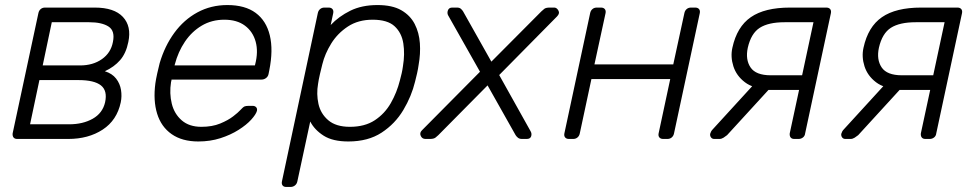

<svg xmlns="http://www.w3.org/2000/svg" viewBox="-20 -550 3858 760"><path d="M48 0Q38 0 33.5 -6Q29 -12 30 -22L132 -498Q134 -508 141 -514Q148 -520 158 -520H355Q432 -520 466.5 -483Q501 -446 488 -384Q479 -339 455.5 -312Q432 -285 395 -268Q424 -259 439.5 -239Q455 -219 459 -194Q463 -169 458 -145Q443 -74 386.5 -37Q330 0 250 0ZM99 -58H254Q308 -58 347 -80Q386 -102 396 -145Q406 -191 379.5 -212Q353 -233 291 -233H136ZM149 -291H297Q348 -291 383.5 -316Q419 -341 427 -384Q436 -428 409.5 -445Q383 -462 333 -462H185Z M765 10Q701 10 659.5 -19Q618 -48 602 -100Q586 -152 595 -220Q597 -235 602.5 -260Q608 -285 612 -300Q632 -368 670 -420Q708 -472 761.5 -501Q815 -530 880 -530Q950 -530 992 -499Q1034 -468 1048 -410Q1062 -352 1046 -272L1043 -257Q1041 -247 1033 -241Q1025 -235 1015 -235H659Q659 -235 658.5 -231Q658 -227 657 -225Q650 -180 660 -139.5Q670 -99 699.5 -73.5Q729 -48 777 -48Q820 -48 851.5 -61Q883 -74 903 -89.5Q923 -105 930 -113Q942 -126 947.5 -128.5Q953 -131 964 -131H980Q989 -131 994 -125.5Q999 -120 997 -111Q993 -97 974.5 -76.5Q956 -56 924.5 -36Q893 -16 852.5 -3Q812 10 765 10ZM671 -291H989L990 -295Q1003 -345 992 -385Q981 -425 949.5 -448.5Q918 -472 868 -472Q818 -472 778.5 -448.5Q739 -425 712 -385Q685 -345 672 -295Z M1113 190Q1103 190 1098.5 184Q1094 178 1096 168L1238 -498Q1240 -508 1247 -514Q1254 -520 1264 -520H1281Q1291 -520 1296 -514Q1301 -508 1299 -498L1289 -451Q1321 -485 1366.5 -507.5Q1412 -530 1474 -530Q1533 -530 1568.5 -509.5Q1604 -489 1621.5 -455Q1639 -421 1642 -379Q1645 -337 1637 -293Q1635 -278 1631 -260Q1627 -242 1623 -227Q1609 -169 1576.5 -114.5Q1544 -60 1490.5 -25Q1437 10 1359 10Q1297 10 1261 -13Q1225 -36 1208 -69L1157 168Q1155 178 1147.5 184Q1140 190 1130 190ZM1365 -48Q1424 -48 1463.5 -74Q1503 -100 1527 -142Q1551 -184 1563 -232Q1567 -247 1570 -260Q1573 -273 1575 -288Q1583 -336 1576.5 -378Q1570 -420 1542 -446Q1514 -472 1455 -472Q1398 -472 1357 -445Q1316 -418 1291 -377.5Q1266 -337 1256 -296Q1252 -281 1246.5 -257Q1241 -233 1239 -218Q1232 -178 1240.5 -139Q1249 -100 1279.5 -74Q1310 -48 1365 -48Z M1664 0Q1651 0 1645.5 -12Q1640 -24 1650 -34L1880 -266L1754 -489Q1749 -498 1753 -509Q1757 -520 1770 -520H1789Q1799 -520 1804.5 -515Q1810 -510 1813 -505L1925 -306L2123 -505Q2128 -510 2134.5 -515Q2141 -520 2156 -520H2172Q2183 -521 2190 -509Q2197 -497 2185 -485L1956 -253L2080 -31Q2086 -21 2082.5 -10.5Q2079 0 2065 0H2046Q2036 0 2030 -5Q2024 -10 2021 -15L1910 -212L1715 -15Q1711 -11 1704 -5.5Q1697 0 1682 0Z M2232 0Q2222 0 2217 -6Q2212 -12 2214 -22L2316 -498Q2318 -508 2325 -514Q2332 -520 2342 -520H2359Q2369 -520 2374 -514Q2379 -508 2377 -498L2333 -295H2645L2689 -498Q2691 -508 2698 -514Q2705 -520 2715 -520H2732Q2742 -520 2747 -514Q2752 -508 2750 -498L2648 -22Q2646 -12 2639 -6Q2632 0 2622 0H2605Q2595 0 2590 -6Q2585 -12 2587 -22L2633 -237H2321L2275 -22Q2273 -12 2266 -6Q2259 0 2249 0Z M3124 0Q3114 0 3109.5 -6Q3105 -12 3106 -22L3143 -194H3015L3016 -199Q2962 -199 2928.5 -224.5Q2895 -250 2883 -287.5Q2871 -325 2879 -361Q2897 -444 2952 -482Q3007 -520 3107 -520H3251Q3261 -520 3266 -514Q3271 -508 3269 -498L3167 -22Q3166 -12 3158.5 -6Q3151 0 3141 0ZM2807 0Q2799 0 2794.5 -6Q2790 -12 2791 -20Q2792 -24 2794.5 -29Q2797 -34 2803 -40L2964 -216H3042L2858 -15Q2852 -10 2844 -5Q2836 0 2828 0ZM3031 -252H3155L3200 -462H3086Q3022 -462 2987.5 -440Q2953 -418 2940 -361Q2930 -314 2951 -283Q2972 -252 3031 -252Z M3643 0Q3633 0 3628.5 -6Q3624 -12 3625 -22L3662 -194H3534L3535 -199Q3481 -199 3447.5 -224.5Q3414 -250 3402 -287.5Q3390 -325 3398 -361Q3416 -444 3471 -482Q3526 -520 3626 -520H3770Q3780 -520 3785 -514Q3790 -508 3788 -498L3686 -22Q3685 -12 3677.5 -6Q3670 0 3660 0ZM3326 0Q3318 0 3313.5 -6Q3309 -12 3310 -20Q3311 -24 3313.5 -29Q3316 -34 3322 -40L3483 -216H3561L3377 -15Q3371 -10 3363 -5Q3355 0 3347 0ZM3550 -252H3674L3719 -462H3605Q3541 -462 3506.5 -440Q3472 -418 3459 -361Q3449 -314 3470 -283Q3491 -252 3550 -252Z"/></svg>

Font: Rubik Light
Style: Italic
Weight: 300
Italic angle: -12°
Designer: Hubert and Fischer
Foundry: Hubert and Fischer
Version: Version 2.300;gftools[0.9.30]